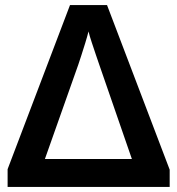

<svg xmlns="http://www.w3.org/2000/svg" viewBox="-20 -737 699 757"><path d="M10 0V-70L256 -717H402L649 -68V0ZM157 -110H500L371 -483Q366 -497 358 -521Q350 -545 341.5 -570.5Q333 -596 329 -613Q324 -593 316 -567Q308 -541 300.5 -518Q293 -495 289 -483Z"/></svg>

Font: Noto Sans SemiBold
Style: Regular
Weight: 600
Designer: Monotype Design Team
Foundry: Monotype Imaging Inc.
Version: Version 2.007